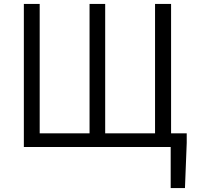

<svg xmlns="http://www.w3.org/2000/svg" viewBox="-20 -752 1006 982"><path d="M102 0H853V210H926L935 -21V-70H855V-732H773V-70H518V-732H438V-70H183V-732H102Z"/></svg>

Font: Noto Sans JP DemiLight
Style: Regular
Weight: 350
Designer: Ryoko NISHIZUKA 西塚涼子 (kana, bopomofo & ideographs); Paul D. Hunt (Latin, Greek & Cyrillic); Sandoll Communications 산돌커뮤니
Foundry: Adobe
Version: Version 2.004;hotconv 1.0.118;makeotfexe 2.5.65603